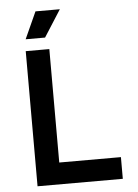

<svg xmlns="http://www.w3.org/2000/svg" viewBox="-60 -959 721 1005"><g transform="rotate(-5 300.0 -456.5)"><path d="M96 0V-710H220V-114H544V0ZM101 -772 165 -913H293L203 -772Z"/></g></svg>

Font: Geist Mono SemiBold
Style: Regular
Weight: 600
Monospace: yes
Designer: Basement.studio, Andrés Briganti, Mateo Zaragoza
Foundry: Basement.studio, Vercel, Andrés Briganti, Guido Ferreyra, Mateo Zaragoza
Version: Version 1.500; ttfautohint (v1.8.4.7-5d5b)